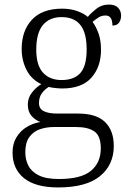

<svg xmlns="http://www.w3.org/2000/svg" viewBox="-20 -582 565 842"><path d="M235 240Q136 240 85.5 199.5Q35 159 35 87Q35 48 52.5 19.5Q70 -9 98 -25.5Q126 -42 157 -47Q135 -55 118.5 -73.5Q102 -92 102 -123Q102 -153 120 -176Q138 -199 161 -213Q117 -234 96 -276Q75 -318 75 -367Q75 -447 120 -495.5Q165 -544 253 -544Q289 -544 318.5 -533.5Q348 -523 365 -508Q379 -525 402.5 -543.5Q426 -562 457 -562Q485 -562 498 -548Q511 -534 511 -514Q511 -495 502 -482.5Q493 -470 473 -470Q473 -514 443 -514Q426 -514 413 -506Q400 -498 386 -486Q401 -466 412 -435.5Q423 -405 423 -364Q423 -289 381 -241.5Q339 -194 253 -194Q241 -194 221.5 -196Q202 -198 194 -201Q176 -190 163.5 -173Q151 -156 151 -130Q151 -105 172 -94.5Q193 -84 231 -84H322Q403 -84 441 -46.5Q479 -9 479 58Q479 141 418.5 190.5Q358 240 235 240ZM250 -231Q305 -231 332.5 -262Q360 -293 360 -365Q360 -438 332.5 -472.5Q305 -507 250 -507Q197 -507 168 -472Q139 -437 139 -364Q139 -296 168.5 -263.5Q198 -231 250 -231ZM238 203Q336 203 379 167Q422 131 422 69Q422 14 394 -5.5Q366 -25 313 -25H217Q183 -25 154.5 -15Q126 -5 108.5 19Q91 43 91 86Q91 118 104.5 144.5Q118 171 150 187Q182 203 238 203Z"/></svg>

Font: Noto Serif Hentaigana Light
Style: Regular
Weight: 300
Designer: Kazuhiro Yamada
Foundry: nipponia
Version: Version 1.000; ttfautohint (v1.8.4.7-5d5b)